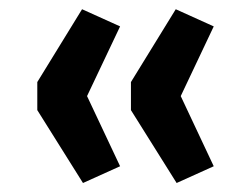

<svg xmlns="http://www.w3.org/2000/svg" viewBox="-20 -469 524 416"><path d="M159.8 -72.5 240.2 -108.8 168.6 -260.8 240.2 -411.8 157.8 -449 60.8 -291.2V-230.4ZM362.7 -72.5 443.1 -108.8 371.6 -260.8 443.1 -411.8 360.8 -449 263.7 -291.2V-230.4Z"/></svg>

Font: LL Pando Sans
Style: Bold
Weight: 700
Designer: Joshua Smith
Foundry: Joshua Smith
Version: Version 1.000;Glyphs 3.2.1 (3258)